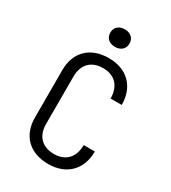

<svg xmlns="http://www.w3.org/2000/svg" viewBox="-225 -1056 1050 1179"><g transform="rotate(30 300.0 -466.0)"><path d="M305 -818C347 -818 373 -843 373 -880C373 -917 347 -942 305 -942C263 -942 237 -917 237 -880C237 -843 263 -818 305 -818ZM309 10C438 10 520 -71 520 -200H441C441 -112 391 -61 309 -61C226 -61 176 -111 176 -197V-533C176 -619 226 -669 309 -669C391 -669 441 -618 441 -530H520C520 -659 438 -740 309 -740C178 -740 97 -661 97 -533V-197C97 -69 178 10 309 10Z"/></g></svg>

Font: JetBrains Mono Light
Style: Regular
Weight: 336
Monospace: yes
Designer: Philipp Nurullin, Konstantin Bulenkov
Foundry: JetBrains
Version: Version 2.305